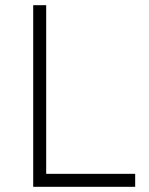

<svg xmlns="http://www.w3.org/2000/svg" viewBox="-20 -720 576 740"><path d="M108 0V-700H158V-50H501V0Z"/></svg>

Font: Mach ExtraLight
Style: Regular
Weight: 250
Version: Version 1.002